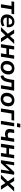

<svg xmlns="http://www.w3.org/2000/svg" viewBox="3138 -3894 770 7086"><g transform="rotate(90 3523.0 -351.0)"><path d="M136 0 198 -391H30L46 -489H506L490 -391H323L261 0Z M755 10Q681 10 626.5 -17.5Q572 -45 542 -95Q512 -145 512 -212Q512 -294 546.5 -358.5Q581 -423 642 -461Q703 -499 782 -499Q862 -499 909 -463.5Q956 -428 973.5 -369.5Q991 -311 983 -242L980 -216H612L622 -288H902L885 -273Q891 -313 882 -344.5Q873 -376 848.5 -395Q824 -414 781 -414Q737 -414 707 -394Q677 -374 660 -342.5Q643 -311 637 -275L632 -244Q624 -195 637.5 -159.5Q651 -124 684 -104.5Q717 -85 766 -85Q810 -85 849.5 -97.5Q889 -110 920 -135L951 -53Q916 -23 863.5 -6.5Q811 10 755 10Z M980 0 1246 -276 1245 -223 1071 -489H1211L1323 -310H1289L1450 -489H1599L1349 -224V-280L1534 0H1394L1271 -192L1311 -191L1129 0Z M1608 0 1685 -489H1810L1780 -300H1995L2025 -489H2150L2073 0H1948L1980 -202H1765L1733 0Z M2457 10Q2385 10 2333.5 -17Q2282 -44 2254.5 -94Q2227 -144 2227 -211Q2227 -277 2248 -330Q2269 -383 2306.5 -421Q2344 -459 2393 -479Q2442 -499 2499 -499Q2571 -499 2622.5 -472Q2674 -445 2701.5 -395.5Q2729 -346 2729 -278Q2729 -212 2708 -159Q2687 -106 2649.5 -68Q2612 -30 2563 -10Q2514 10 2457 10ZM2460 -85Q2506 -85 2537.5 -111Q2569 -137 2586 -182Q2603 -227 2603 -282Q2603 -341 2574.5 -372.5Q2546 -404 2496 -404Q2451 -404 2419 -378Q2387 -352 2370 -307.5Q2353 -263 2353 -207Q2353 -148 2381.5 -116.5Q2410 -85 2460 -85Z M2785 14 2757 -86Q2790 -96 2815 -114Q2840 -132 2857.5 -161Q2875 -190 2888 -233.5Q2901 -277 2910 -338L2934 -489H3327L3250 0H3125L3187 -391H3033L3023 -329Q3009 -244 2990.5 -183.5Q2972 -123 2945 -83.5Q2918 -44 2879 -20.5Q2840 3 2785 14Z M3634 10Q3562 10 3510.5 -17Q3459 -44 3431.5 -94Q3404 -144 3404 -211Q3404 -277 3425 -330Q3446 -383 3483.5 -421Q3521 -459 3570 -479Q3619 -499 3676 -499Q3748 -499 3799.5 -472Q3851 -445 3878.5 -395.5Q3906 -346 3906 -278Q3906 -212 3885 -159Q3864 -106 3826.5 -68Q3789 -30 3740 -10Q3691 10 3634 10ZM3637 -85Q3683 -85 3714.5 -111Q3746 -137 3763 -182Q3780 -227 3780 -282Q3780 -341 3751.5 -372.5Q3723 -404 3673 -404Q3628 -404 3596 -378Q3564 -352 3547 -307.5Q3530 -263 3530 -207Q3530 -148 3558.5 -116.5Q3587 -85 3637 -85Z M3983 0 4060 -489H4430L4415 -391H4170L4108 0Z M4528 -594 4548 -716H4687L4667 -594ZM4440 0 4518 -489H4643L4565 0Z M5017 0 5045 -177Q5017 -164 4990.5 -157.5Q4964 -151 4934 -151Q4827 -151 4778 -204.5Q4729 -258 4745 -362L4765 -489H4890L4872 -373Q4865 -331 4872 -304Q4879 -277 4902 -264.5Q4925 -252 4965 -252Q4992 -252 5014.5 -258Q5037 -264 5059 -277L5092 -489H5217L5140 0Z M5283 0 5360 -489H5485L5455 -300H5670L5700 -489H5825L5748 0H5623L5655 -202H5440L5408 0Z M5891 0 5968 -489H6081L6024 -128H5994L6326 -489H6430L6352 0H6239L6297 -362H6327L5995 0Z M6427 0 6693 -276 6692 -223 6518 -489H6658L6770 -310H6736L6897 -489H7046L6796 -224V-280L6981 0H6841L6718 -192L6758 -191L6576 0Z"/></g></svg>

Font: Nunito Sans 12pt
Style: Bold Italic
Weight: 700
Italic angle: -9°
Designer: Vernon Adams
Foundry: Vernon Adams
Version: Version 3.101;gftools[0.9.27]